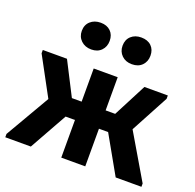

<svg xmlns="http://www.w3.org/2000/svg" viewBox="-121 -801 938 925"><g transform="rotate(20 348.0 -338.0)"><path d="M-1 -17 131 -244 25 -440V-457H149L236 -287H286V-457H409V-287H458L546 -457H666V-440L562 -246L697 -17V0H565L456 -193H409V0H286V-193H238L130 0H-1ZM243 -539Q211 -539 190.5 -558.5Q170 -578 170 -608Q170 -639 190.5 -657.5Q211 -676 243 -676Q275 -676 294 -657.5Q313 -639 313 -608Q313 -578 294 -558.5Q275 -539 243 -539ZM451 -539Q419 -539 399 -558.5Q379 -578 379 -608Q379 -639 399 -657.5Q419 -676 451 -676Q484 -676 503 -657.5Q522 -639 522 -608Q522 -578 503 -558.5Q484 -539 451 -539Z"/></g></svg>

Font: Tilda Sans Bold
Style: Regular
Weight: 700
Designer: ParaType Ltd
Foundry: ParaType Ltd
Version: Version 1.009